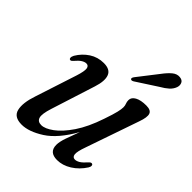

<svg xmlns="http://www.w3.org/2000/svg" viewBox="-186 -740 851 851"><g transform="rotate(45 239.5 -314.5)"><path d="M438.5 -90Q444 -89 444.5 -82.2Q445 -75.5 440 -67.5Q417.5 -32.5 384.8 -12Q352 8.5 318 8.5Q268 8.5 268 -37Q268 -56.5 278.2 -85.8Q288.5 -115 302 -151Q252.5 -63 196.5 -27.2Q140.5 8.5 96 8.5Q47.5 8.5 39 -27.5Q30.5 -63.5 50.5 -122.5L114 -317.5Q126.5 -356.5 124 -371.5Q121.5 -386.5 107.5 -386.5Q97.5 -386.5 85.8 -379.2Q74 -372 58 -353Q50 -344.5 45.5 -346.5Q40.5 -347 39.5 -353.8Q38.5 -360.5 44 -371Q63 -403 93.2 -422.8Q123.5 -442.5 161 -442.5Q201 -442.5 211.2 -416Q221.5 -389.5 206 -341.5L140 -134.5Q125 -88 130.8 -69.8Q136.5 -51.5 159 -51.5Q182 -51.5 214 -74.8Q246 -98 278.8 -146.2Q311.5 -194.5 336.5 -269Q351.5 -312.5 356.2 -333Q361 -353.5 361 -365Q361 -376 357.5 -384.2Q354 -392.5 354 -403.5Q354 -421 373.5 -431.8Q393 -442.5 427 -442.5Q456.5 -442.5 462.2 -425.5Q468 -408.5 454.5 -371L368.5 -122Q353.5 -80.5 355.8 -64.8Q358 -49 372.5 -49Q382.5 -49 394.8 -56.2Q407 -63.5 426 -85Q433.5 -92 438.5 -90ZM372.5 -586Q391 -611 407.8 -624.8Q424.5 -638.5 443 -636.5Q460 -635 465.5 -622.8Q471 -610.5 466 -596.5Q460 -580 445.8 -567.2Q431.5 -554.5 410.5 -542.5L311 -478Q300 -472 296 -478Q292.5 -483 301 -494Z"/></g></svg>

Font: Fraunces 144pt S050
Style: Italic
Weight: 400
Italic angle: -16°
Version: Version 1.000; ttfautohint (v1.8.3)